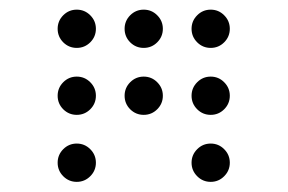

<svg xmlns="http://www.w3.org/2000/svg" viewBox="-20 -674 587 392"><path d="M136.7 -576.2Q120.6 -576.2 109.1 -587.6Q97.7 -599.1 97.7 -615.2Q97.7 -631.3 109.1 -642.8Q120.6 -654.3 136.7 -654.3Q152.8 -654.3 164.3 -642.8Q175.8 -631.3 175.8 -615.2Q175.8 -599.1 164.3 -587.6Q152.8 -576.2 136.7 -576.2ZM273.4 -576.2Q257.3 -576.2 245.8 -587.6Q234.4 -599.1 234.4 -615.2Q234.4 -631.3 245.8 -642.8Q257.3 -654.3 273.4 -654.3Q289.6 -654.3 301 -642.8Q312.5 -631.3 312.5 -615.2Q312.5 -599.1 301 -587.6Q289.6 -576.2 273.4 -576.2ZM410.2 -576.2Q394 -576.2 382.6 -587.6Q371.1 -599.1 371.1 -615.2Q371.1 -631.3 382.6 -642.8Q394 -654.3 410.2 -654.3Q426.3 -654.3 437.7 -642.8Q449.2 -631.3 449.2 -615.2Q449.2 -599.1 437.7 -587.6Q426.3 -576.2 410.2 -576.2ZM136.7 -439.5Q120.6 -439.5 109.1 -450.9Q97.7 -462.4 97.7 -478.5Q97.7 -494.6 109.1 -506.1Q120.6 -517.6 136.7 -517.6Q152.8 -517.6 164.3 -506.1Q175.8 -494.6 175.8 -478.5Q175.8 -462.4 164.3 -450.9Q152.8 -439.5 136.7 -439.5ZM273.4 -439.5Q257.3 -439.5 245.8 -450.9Q234.4 -462.4 234.4 -478.5Q234.4 -494.6 245.8 -506.1Q257.3 -517.6 273.4 -517.6Q289.6 -517.6 301 -506.1Q312.5 -494.6 312.5 -478.5Q312.5 -462.4 301 -450.9Q289.6 -439.5 273.4 -439.5ZM410.2 -439.5Q394 -439.5 382.6 -450.9Q371.1 -462.4 371.1 -478.5Q371.1 -494.6 382.6 -506.1Q394 -517.6 410.2 -517.6Q426.3 -517.6 437.7 -506.1Q449.2 -494.6 449.2 -478.5Q449.2 -462.4 437.7 -450.9Q426.3 -439.5 410.2 -439.5ZM136.7 -302.7Q120.6 -302.7 109.1 -314.2Q97.7 -325.7 97.7 -341.8Q97.7 -357.9 109.1 -369.4Q120.6 -380.9 136.7 -380.9Q152.8 -380.9 164.3 -369.4Q175.8 -357.9 175.8 -341.8Q175.8 -325.7 164.3 -314.2Q152.8 -302.7 136.7 -302.7ZM410.2 -302.7Q394 -302.7 382.6 -314.2Q371.1 -325.7 371.1 -341.8Q371.1 -357.9 382.6 -369.4Q394 -380.9 410.2 -380.9Q426.3 -380.9 437.7 -369.4Q449.2 -357.9 449.2 -341.8Q449.2 -325.7 437.7 -314.2Q426.3 -302.7 410.2 -302.7Z"/></svg>

Font: DatDot Light
Style: Regular
Weight: 300
Designer: GGBot
Version: 1.00